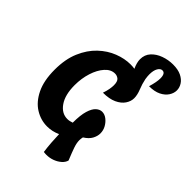

<svg xmlns="http://www.w3.org/2000/svg" viewBox="-303 -1074 1363 1363"><g transform="rotate(45 378.5 -393.0)"><path d="M425 152Q418 152 411.5 151.5Q405 151 398 150Q392 107 389 64.5Q386 22 385 -16Q337 6 286 6Q222 6 165.5 -29Q109 -64 74 -136Q39 -208 39 -317Q39 -423 72 -500Q105 -577 158 -627Q211 -677 273 -701Q335 -725 394 -725Q416 -725 435 -722Q425 -743 420 -762.5Q415 -782 415 -798Q415 -844 443.5 -875Q472 -906 516.5 -922Q561 -938 608 -938Q658 -938 691 -922Q724 -906 740.5 -880.5Q757 -855 757 -827Q757 -798 739 -770.5Q721 -743 685.5 -725.5Q650 -708 596 -708Q614 -768 614 -804Q614 -855 584 -855Q565 -855 551.5 -832Q538 -809 538 -768Q538 -759 539 -748.5Q540 -738 542 -725Q550 -685 566 -645.5Q582 -606 582 -573Q582 -542 562 -512Q542 -482 501 -463Q460 -444 397 -444Q407 -473 411 -496Q415 -519 415 -536Q415 -574 399 -587.5Q383 -601 362 -601Q321 -601 288 -564Q255 -527 236 -467.5Q217 -408 217 -340Q217 -243 255 -188Q293 -133 350 -133Q372 -133 396 -142V-143Q396 -218 409.5 -262.5Q423 -307 444.5 -326Q466 -345 489 -345Q514 -345 536.5 -328Q559 -311 574 -284.5Q589 -258 589 -227Q589 -199 573.5 -170.5Q558 -142 521 -119Q519 -111 518 -103Q517 -95 517 -87Q517 -60 528.5 -26Q540 8 565 69Q559 92 537.5 111Q516 130 486.5 141Q457 152 425 152Z"/></g></svg>

Font: Agbalumo
Style: Regular
Weight: 400
Designer: Raphael Alegbeleye
Foundry: Sorkin Type Co.
Version: Version 1.000; ttfautohint (v1.8.4)